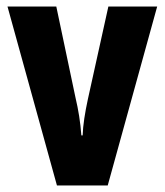

<svg xmlns="http://www.w3.org/2000/svg" viewBox="-20 -570 506 590"><path d="M155 0H311L463 -550H313L250 -265C241 -223 235 -186 234 -154H230C227 -195 221 -232 212 -270L153 -550H3Z"/></svg>

Font: Noto Sans Myanmar ExtraCondensed ExtraBold
Style: Regular
Weight: 800
Width: 2
Designer: Monotype Design Team
Foundry: Monotype Imaging Inc.
Version: Version 2.107